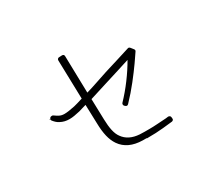

<svg xmlns="http://www.w3.org/2000/svg" viewBox="-131 -964 1262 1145"><g transform="rotate(-30 500.0 -391.0)"><path d="M586 -50Q653 -50 700 -55Q747 -60 766 -62Q779 -66 777 -78L776 -87Q776 -92 771 -95.5Q766 -99 761 -99Q761 -99 760.5 -99Q760 -99 760 -99L744 -97Q710 -95 681.5 -93Q653 -91 626 -91Q610 -91 594 -91Q578 -91 561 -92Q486 -97 451 -147Q436 -167 429 -199.5Q422 -232 421 -276L417 -418Q468 -434 528.5 -453Q589 -472 641 -488L644 -489Q666 -496 685 -502Q704 -508 720 -513Q689 -459 649.5 -406Q610 -353 566 -307Q562 -303 562 -297Q562 -291 566 -287L571 -282Q577 -278 581 -278Q586 -278 591 -283Q638 -332 678 -383Q718 -434 746.5 -474.5Q775 -515 786 -532Q792 -540 786 -548L771 -567Q766 -573 760 -573Q757 -573 756 -572Q710 -558 663 -543Q616 -528 572 -515Q525 -500 485 -486Q466 -480 448.5 -474Q431 -468 415 -464L409 -718Q409 -732 395 -732L375 -731Q368 -731 365 -727Q361 -723 361 -717L368 -450Q348 -444 332 -439Q316 -434 306 -432Q259 -422 234 -422Q215 -422 201 -429Q187 -436 172 -447Q169 -450 163 -450Q161 -450 159 -449.5Q157 -449 155 -449L150 -446Q145 -441 145 -436Q143 -430 148 -425Q156 -415 165 -407Q174 -399 185 -394Q211 -380 245 -380Q261 -380 278.5 -383Q296 -386 318 -391Q327 -394 339.5 -397.5Q352 -401 369 -406L373 -277Q374 -225 383 -187Q392 -149 411 -121Q457 -54 559 -52Q566 -52 572.5 -52Q579 -52 586 -52ZM142 -434Q144 -434 144 -436Q144 -439 142 -439Q140 -439 140 -436Q140 -434 142 -434Z"/></g></svg>

Font: Kokoro
Style: Regular
Weight: 400
Version: Version 1.00